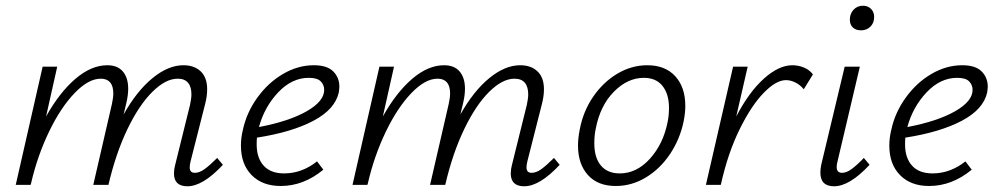

<svg xmlns="http://www.w3.org/2000/svg" viewBox="-20 -646 3483 671"><path d="M759 -70Q689 5 635 5Q588 5 588 -40Q588 -54 592 -69L644 -279Q649 -302 649 -316Q649 -343 637 -357Q625 -371 601 -371Q559 -371 512.5 -325Q466 -279 425.5 -195Q385 -111 359 0H306L371 -282Q376 -305 376 -319Q376 -371 332 -371Q289 -371 240.5 -320.5Q192 -270 151.5 -186Q111 -102 89 -7L87 0H35L129 -413H180L141 -239Q188 -323 243.5 -370.5Q299 -418 355 -418Q391 -418 409.5 -396Q428 -374 428 -336Q428 -314 422 -288L412 -246Q458 -328 513 -373Q568 -418 621 -418Q659 -418 681.5 -396.5Q704 -375 704 -334Q704 -310 697 -283L646 -82Q643 -70 643 -61Q643 -42 661 -42Q677 -42 695 -55Q713 -68 739 -94Z M1166 -343Q1166 -337 1164 -323Q1151 -264 1075.5 -224Q1000 -184 878 -165Q877 -157 877 -141Q877 -94 901.5 -67Q926 -40 973 -40Q1035 -40 1088 -82L1110 -53Q1041 4 961 4Q897 4 859.5 -34Q822 -72 822 -137Q822 -165 829 -193Q842 -253 879.5 -305Q917 -357 969 -387.5Q1021 -418 1077 -418Q1123 -418 1144.5 -396.5Q1166 -375 1166 -343ZM1059 -374Q1000 -374 952 -323Q904 -272 885 -202Q990 -222 1051.5 -257Q1113 -292 1113 -332Q1113 -349 1101 -361.5Q1089 -374 1059 -374Z M1936 -70Q1866 5 1812 5Q1765 5 1765 -40Q1765 -54 1769 -69L1821 -279Q1826 -302 1826 -316Q1826 -343 1814 -357Q1802 -371 1778 -371Q1736 -371 1689.5 -325Q1643 -279 1602.5 -195Q1562 -111 1536 0H1483L1548 -282Q1553 -305 1553 -319Q1553 -371 1509 -371Q1466 -371 1417.5 -320.5Q1369 -270 1328.5 -186Q1288 -102 1266 -7L1264 0H1212L1306 -413H1357L1318 -239Q1365 -323 1420.5 -370.5Q1476 -418 1532 -418Q1568 -418 1586.5 -396Q1605 -374 1605 -336Q1605 -314 1599 -288L1589 -246Q1635 -328 1690 -373Q1745 -418 1798 -418Q1836 -418 1858.5 -396.5Q1881 -375 1881 -334Q1881 -310 1874 -283L1823 -82Q1820 -70 1820 -61Q1820 -42 1838 -42Q1854 -42 1872 -55Q1890 -68 1916 -94Z M2000 -137Q2000 -163 2006 -193Q2018 -257 2053 -308Q2088 -359 2137.5 -388.5Q2187 -418 2242 -418Q2305 -418 2340 -379.5Q2375 -341 2375 -276Q2375 -251 2369 -221Q2356 -159 2321.5 -107.5Q2287 -56 2237.5 -26Q2188 4 2132 4Q2069 4 2034.5 -34.5Q2000 -73 2000 -137ZM2313 -219Q2318 -242 2318 -269Q2318 -317 2295.5 -345.5Q2273 -374 2230 -374Q2173 -374 2125 -325Q2077 -276 2062 -196Q2057 -174 2057 -145Q2057 -95 2080 -67.5Q2103 -40 2146 -40Q2205 -40 2251.5 -91.5Q2298 -143 2313 -219Z M2821 -386 2789 -334Q2777 -349 2760 -357.5Q2743 -366 2727 -366Q2692 -366 2648.5 -321Q2605 -276 2564.5 -193.5Q2524 -111 2500 -4L2499 0H2447L2542 -413H2593L2553 -239Q2598 -325 2650 -371.5Q2702 -418 2749 -418Q2770 -418 2789.5 -410Q2809 -402 2821 -386Z M2950 -577Q2950 -598 2963 -612Q2976 -626 2996 -626Q3013 -626 3024 -615Q3035 -604 3035 -587Q3035 -566 3022 -553Q3009 -540 2989 -540Q2971 -540 2960.5 -550Q2950 -560 2950 -577ZM2847 -43Q2847 -55 2850 -70L2932 -413H2985L2907 -82Q2904 -72 2904 -62Q2904 -42 2923 -42Q2938 -42 2956 -55Q2974 -68 2999 -94L3019 -70Q2949 5 2895 5Q2847 5 2847 -43Z M3432 -343Q3432 -337 3430 -323Q3417 -264 3341.5 -224Q3266 -184 3144 -165Q3143 -157 3143 -141Q3143 -94 3167.5 -67Q3192 -40 3239 -40Q3301 -40 3354 -82L3376 -53Q3307 4 3227 4Q3163 4 3125.5 -34Q3088 -72 3088 -137Q3088 -165 3095 -193Q3108 -253 3145.5 -305Q3183 -357 3235 -387.5Q3287 -418 3343 -418Q3389 -418 3410.5 -396.5Q3432 -375 3432 -343ZM3325 -374Q3266 -374 3218 -323Q3170 -272 3151 -202Q3256 -222 3317.5 -257Q3379 -292 3379 -332Q3379 -349 3367 -361.5Q3355 -374 3325 -374Z"/></svg>

Font: Ysabeau Infant Semilight
Style: Italic
Weight: 300
Italic angle: -12°
Designer: Christian Thalmann (Catharsis Fonts)
Version: Version 0.003